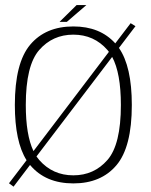

<svg xmlns="http://www.w3.org/2000/svg" viewBox="-20 -700 578 737"><path d="M14.5 3.5 32 16.5 95 -66.5Q95.5 -66 96 -66Q155 4 261.5 4Q368 4 427 -65.8Q486 -135.5 486 -297Q486 -445 436.5 -516L500 -599.5L481.5 -611L422.5 -533.5Q364 -598.5 261.5 -598.5Q155 -598.5 96 -528.5Q37 -458.5 37 -297Q37 -156 82 -85ZM261.5 -27Q182 -27 130.5 -86Q125 -92.5 120 -99.5L410.5 -481.5Q444 -419.5 444 -297Q444 -145 392.5 -86Q341 -27 261.5 -27ZM108.5 -120Q79 -182 79 -297Q79 -449 130.5 -508Q182 -567 261.5 -567Q341 -567 392.5 -508Q395.5 -504.5 398 -501ZM208.5 -616H236.5L311.5 -680.5H274Z"/></svg>

Font: Anybody Thin ExtraLight
Style: Regular
Weight: 250
Version: Version 1.113;gftools[0.9.25]